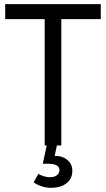

<svg xmlns="http://www.w3.org/2000/svg" viewBox="-20 -700 510 924"><path d="M195 0V-608H5V-680H465V-608H275V0ZM224 204Q202 204 177.5 195.5Q153 187 142 177L165 136Q171 142 188.5 147.5Q206 153 220 153Q241 153 253.5 143.5Q266 134 266 118Q266 88 210 88H186L210 -24H259L243 50Q281 50 304.5 70Q328 90 328 122Q328 160 300 182Q272 204 224 204Z"/></svg>

Font: Imprima
Style: Regular
Weight: 400
Designer: Eduardo Tunni
Foundry: Eduardo Tunni
Version: Version 1.002; ttfautohint (v1.8.4.7-5d5b);gftools[0.9.23]